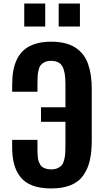

<svg xmlns="http://www.w3.org/2000/svg" viewBox="-20 -1062 588 1086"><path d="M312 -912.1V-1042H432.1V-912.1ZM117.2 -912.1V-1042H235.8V-912.1ZM269 3.9Q208 3.9 164.8 -12.2Q121.6 -28.3 96.4 -59.8Q71.3 -91.3 60.1 -132.8Q48.8 -174.3 48.8 -229V-271H191.9V-228Q191.9 -209.5 192.1 -199.5Q192.4 -189.5 193.8 -174.1Q195.3 -158.7 198.2 -150.4Q201.2 -142.1 206.8 -131.8Q212.4 -121.6 220.5 -116.5Q228.5 -111.3 240.7 -107.7Q252.9 -104 269 -104Q291 -104 306.4 -111.1Q321.8 -118.2 330.1 -128.7Q338.4 -139.2 343 -158Q347.7 -176.8 348.9 -193.6Q350.1 -210.4 350.1 -236.8V-373H211.9V-455.1H350.1V-587.9Q350.1 -656.2 332.5 -687Q314.9 -717.8 269 -717.8Q247.6 -717.8 232.9 -710.7Q218.3 -703.6 210.2 -693.6Q202.1 -683.6 198 -664.8Q193.8 -646 192.9 -630.4Q191.9 -614.7 191.9 -588.9V-543H48.8V-581.1Q48.8 -626 55.2 -661.9Q61.5 -697.8 77.1 -729Q92.8 -760.3 117.7 -781.2Q142.6 -802.2 180.7 -814.2Q218.8 -826.2 269 -826.2Q313 -826.2 348.1 -817.4Q383.3 -808.6 408.4 -791.5Q433.6 -774.4 451.2 -751.2Q468.8 -728 479.2 -696.8Q489.7 -665.5 494.4 -631.6Q499 -597.7 499 -556.2V-268.1Q499 -202.6 488 -154.8Q477.1 -106.9 451.2 -70.1Q425.3 -33.2 379.9 -14.6Q334.5 3.9 269 3.9Z"/></svg>

Font: Oswald Medium
Style: Regular
Weight: 500
Designer: Vernon Adams
Foundry: Vernon Adams
Version: Version 4.103